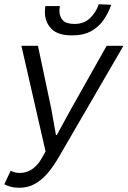

<svg xmlns="http://www.w3.org/2000/svg" viewBox="-20 -872 601 904"><path d="M70.9 12Q48 12 30.5 7.3Q13 2.7 0.3 -4.4L30.3 -68.5Q48.8 -57.7 72.9 -57.7Q107.3 -57.7 132.9 -76.7Q158.6 -95.6 174.1 -123.1L194.6 -158.8L80.8 -656.3H158.7L220.8 -362.7L243.5 -236.3H247.5L316.7 -362.7L482.1 -656.3H561.2L255.2 -129.5Q231.5 -88.5 204.4 -56.7Q177.3 -24.8 144.6 -6.4Q111.9 12 70.9 12ZM318.8 -705.4Q251.6 -705.4 221.5 -737Q191.4 -768.5 191.4 -814.4Q191.4 -820.8 191.9 -827.6Q192.4 -834.4 193.4 -843.4H261.8Q260.8 -835.1 260.3 -830.8Q259.8 -826.5 259.8 -820.8Q259.8 -794.1 275.6 -776.7Q291.3 -759.3 331.6 -759.3Q375.1 -759.3 403.7 -786.5Q432.2 -813.6 445.2 -852.1L503.6 -849.4Q490.7 -811.8 468.3 -778.9Q446 -746 409.8 -725.7Q373.6 -705.4 318.8 -705.4Z"/></svg>

Font: Source Sans 3 VF
Style: Italic
Weight: 200
Italic angle: -11°
Designer: Paul D. Hunt
Foundry: Adobe Systems Incorporated
Version: Version 3.042;hotconv 1.0.118;makeotfexe 2.5.65603